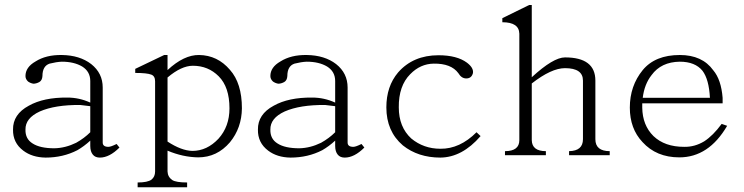

<svg xmlns="http://www.w3.org/2000/svg" viewBox="-20 -708 3040 784"><path d="M422.9 -108.4Q432.6 -108.4 456.1 -120.1L467.8 -105.5Q426.8 -64.5 387.7 -64.5Q369.1 -64.5 359.4 -76.2Q348.6 -88.9 348.6 -112.3V-133.8Q323.2 -110.4 295.9 -94.7Q237.3 -64.5 166 -64.5Q111.3 -65.4 75.2 -92.8Q32.2 -125 33.2 -178.7Q32.2 -241.2 97.7 -276.4Q158.2 -310.5 254.9 -309.6Q303.7 -309.6 348.6 -289.1V-377Q348.6 -416 315.4 -436.5Q282.2 -456.1 232.4 -456.1Q210 -455.1 182.6 -448.2Q153.3 -438.5 153.3 -397.5Q152.3 -379.9 140.6 -373Q127.9 -366.2 116.2 -366.2Q104.5 -368.2 94.7 -375Q84 -384.8 84 -397.5Q84 -433.6 125 -457Q168 -484.4 232.4 -483.4Q305.7 -482.4 352.5 -446.3Q399.4 -409.2 399.4 -350.6V-126Q399.4 -108.4 422.9 -108.4ZM142.6 -252.9Q83 -225.6 84 -178.7Q83 -140.6 113.3 -122.1Q143.6 -102.5 202.1 -102.5Q247.1 -103.5 291 -125Q324.2 -143.6 348.6 -168V-274.4L307.6 -279.3Q205.1 -280.3 142.6 -252.9Z M597.7 -403.3Q580.1 -410.2 532.2 -410.2V-426.8L650.4 -483.4H664.1V-421.9Q731.4 -484.4 793 -483.4Q868.2 -482.4 918.9 -422.9Q967.8 -368.2 967.8 -265.6Q966.8 -185.5 918.9 -127Q866.2 -65.4 789.1 -65.4Q726.6 -66.4 664.1 -92.8V-7.8Q665 14.6 683.6 27.3Q699.2 37.1 744.1 37.1V56.6H542V37.1Q583 37.1 598.6 25.4Q613.3 13.7 613.3 -7.8V-376Q613.3 -397.5 597.7 -403.3ZM664.1 -129.9Q720.7 -92.8 765.6 -91.8Q825.2 -91.8 872.1 -141.6Q917 -191.4 917 -265.6Q917 -352.5 873 -396.5Q830.1 -439.5 767.6 -439.5Q720.7 -439.5 664.1 -391.6Z M1422.9 -108.4Q1432.6 -108.4 1456.1 -120.1L1467.8 -105.5Q1426.8 -64.5 1387.7 -64.5Q1369.1 -64.5 1359.4 -76.2Q1348.6 -88.9 1348.6 -112.3V-133.8Q1323.2 -110.4 1295.9 -94.7Q1237.3 -64.5 1166 -64.5Q1111.3 -65.4 1075.2 -92.8Q1032.2 -125 1033.2 -178.7Q1032.2 -241.2 1097.7 -276.4Q1158.2 -310.5 1254.9 -309.6Q1303.7 -309.6 1348.6 -289.1V-377Q1348.6 -416 1315.4 -436.5Q1282.2 -456.1 1232.4 -456.1Q1210 -455.1 1182.6 -448.2Q1153.3 -438.5 1153.3 -397.5Q1152.3 -379.9 1140.6 -373Q1127.9 -366.2 1116.2 -366.2Q1104.5 -368.2 1094.7 -375Q1084 -384.8 1084 -397.5Q1084 -433.6 1125 -457Q1168 -484.4 1232.4 -483.4Q1305.7 -482.4 1352.5 -446.3Q1399.4 -409.2 1399.4 -350.6V-126Q1399.4 -108.4 1422.9 -108.4ZM1142.6 -252.9Q1083 -225.6 1084 -178.7Q1083 -140.6 1113.3 -122.1Q1143.6 -102.5 1202.1 -102.5Q1247.1 -103.5 1291 -125Q1324.2 -143.6 1348.6 -168V-274.4L1307.6 -279.3Q1205.1 -280.3 1142.6 -252.9Z M1886.7 -452.1Q1915 -430.7 1911.1 -409.2Q1905.3 -387.7 1883.8 -387.7Q1864.3 -387.7 1851.6 -409.2Q1822.3 -449.2 1751 -448.2Q1696.3 -447.3 1655.3 -405.3Q1607.4 -357.4 1608.4 -269.5Q1608.4 -189.5 1659.2 -142.6Q1710 -100.6 1778.3 -100.6Q1857.4 -99.6 1925.8 -168L1942.4 -152.3Q1867.2 -65.4 1778.3 -64.5Q1687.5 -64.5 1625 -114.3Q1557.6 -171.9 1557.6 -269.5Q1557.6 -355.5 1605.5 -412.1Q1667 -482.4 1770.5 -482.4Q1845.7 -482.4 1886.7 -452.1Z M2031.2 -617.2V-633.8L2140.6 -687.5H2151.4V-392.6Q2239.3 -473.6 2287.1 -473.6Q2411.1 -473.6 2411.1 -378.9V-139.6Q2411.1 -90.8 2469.7 -90.8V-74.2H2303.7V-90.8Q2360.4 -91.8 2360.4 -139.6V-378.9Q2360.4 -429.7 2287.1 -429.7Q2231.4 -429.7 2151.4 -367.2V-135.7Q2152.3 -90.8 2209 -90.8V-74.2H2042V-90.8Q2100.6 -90.8 2100.6 -135.7V-570.3Q2099.6 -617.2 2031.2 -617.2Z M2603.5 -127.9Q2551.8 -182.6 2551.8 -268.6Q2551.8 -357.4 2604.5 -421.9Q2655.3 -483.4 2755.9 -483.4Q2847.7 -483.4 2892.6 -420.9Q2924.8 -382.8 2930.7 -308.6V-286.1H2602.5V-268.6Q2603.5 -196.3 2648.4 -152.3Q2694.3 -108.4 2773.4 -108.4Q2816.4 -107.4 2855.5 -130.9Q2891.6 -154.3 2926.8 -202.1L2949.2 -194.3Q2874 -65.4 2753.9 -65.4Q2660.2 -65.4 2603.5 -127.9ZM2640.6 -401.4Q2611.3 -364.3 2604.5 -308.6H2878.9Q2875 -383.8 2848.6 -418.9Q2818.4 -456.1 2755.9 -456.1Q2679.7 -455.1 2640.6 -401.4Z"/></svg>

Font: BabelStone Sani Yi
Style: Regular
Weight: 400
Designer: Andrew West
Foundry: BabelStone
Version: Version 1.00 November 22, 2015, initial release